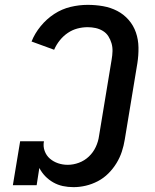

<svg xmlns="http://www.w3.org/2000/svg" viewBox="-20 -763 640 791"><path d="M283 8Q260 8 239 3.5Q218 -1 199.5 -11.5Q181 -22 166.5 -37Q152 -52 142 -71L131 0H33L63 -181H161Q157 -160 164 -141Q171 -122 185.5 -109.5Q200 -97 219 -90.5Q238 -84 259 -84Q282 -84 305 -92.5Q328 -101 346 -118Q364 -135 374.5 -157.5Q385 -180 388 -203L440 -518Q443 -535 443.5 -552Q444 -569 439.5 -584.5Q435 -600 426.5 -613.5Q418 -627 404 -635.5Q390 -644 374 -647.5Q358 -651 341 -651Q320 -651 299 -645.5Q278 -640 259.5 -627.5Q241 -615 226.5 -597Q212 -579 203 -558L110 -592Q123 -625 147.5 -655Q172 -685 203.5 -705.5Q235 -726 270.5 -734.5Q306 -743 341 -743Q374 -743 405 -737.5Q436 -732 463 -718Q490 -704 510 -681Q530 -658 540 -629Q550 -600 550.5 -567.5Q551 -535 546 -503L494 -188Q490 -163 482 -138.5Q474 -114 460 -91Q446 -68 426.5 -48.5Q407 -29 383 -16.5Q359 -4 333.5 2Q308 8 283 8Z"/></svg>

Font: Iosevka Etoile Semibold
Style: Italic
Weight: 600
Italic angle: -9°
Designer: Belleve Invis
Foundry: Belleve Invis
Version: Version 22.1.2; ttfautohint (v1.8.4)